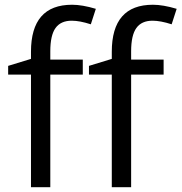

<svg xmlns="http://www.w3.org/2000/svg" viewBox="-20 -785 761 805"><path d="M666 -472.2H529.8V0H448.7V-472.2H353V-508.8L448.7 -538.1V-567.9Q448.7 -765.1 621.1 -765.1Q663.6 -765.1 720.7 -748L699.7 -683.1Q652.8 -698.2 619.6 -698.2Q573.7 -698.2 551.8 -667.7Q529.8 -637.2 529.8 -569.8V-535.2H666ZM327.1 -472.2H190.9V0H109.9V-472.2H14.2V-508.8L109.9 -538.1V-567.9Q109.9 -765.1 282.2 -765.1Q324.7 -765.1 381.8 -748L360.8 -683.1Q314 -698.2 280.8 -698.2Q234.9 -698.2 212.9 -667.7Q190.9 -637.2 190.9 -569.8V-535.2H327.1Z"/></svg>

Font: f02724691
Style: Regular
Weight: 400
Foundry: Ascender Corporation
Version: Version 1.10